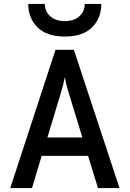

<svg xmlns="http://www.w3.org/2000/svg" viewBox="-20 -952 656 972"><path d="M426 -163H191L142 0H32L261 -700H354L585 0H476ZM397 -256 326 -488Q315 -524 308 -561Q301 -524 290 -488L220 -256ZM123 -932H207Q207 -894 234.5 -869.5Q262 -845 308 -845Q354 -845 381.5 -869.5Q409 -894 409 -932H493Q493 -860 446 -813.5Q399 -767 308 -767Q217 -767 170 -813.5Q123 -860 123 -932Z"/></svg>

Font: Overpass Mono Light
Style: Bold
Weight: 600
Monospace: yes
Designer: Delve Withrington, Dave Bailey
Foundry: Delve Fonts
Version: Version 1.000;DELV;Overpass